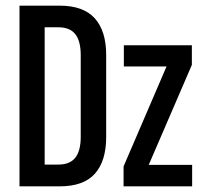

<svg xmlns="http://www.w3.org/2000/svg" viewBox="-20 -659 726 679"><path d="M106 0V-77H186.5Q227 -77 246.2 -101.2Q265.5 -125.5 265.5 -175V-464Q265.5 -514 246.2 -538.2Q227 -562.5 186.5 -562.5H107.5V-639H191Q275 -639 315.2 -594.2Q355.5 -549.5 355.5 -464.5V-174.5Q355.5 -90 315.8 -45Q276 0 191 0ZM49 0V-639H138V0ZM659.5 -76V0H417V-70.5L569 -424H418V-499H658.5V-429.5L506 -76Z"/></svg>

Font: Anek Latin Condensed Medium
Style: Regular
Weight: 500
Width: 3
Designer: Yesha Goshar
Foundry: Ek Type
Version: Version 1.003